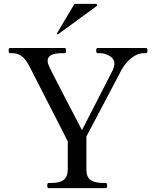

<svg xmlns="http://www.w3.org/2000/svg" viewBox="-20 -980 798 1000"><path d="M233 0Q226 0 226 -14Q226 -27 233 -27H247Q290 -27 311 -42.5Q332 -58 333 -96V-244Q147 -609 133 -635Q111 -676 90 -689.5Q69 -703 47 -703H32Q25 -703 25 -716Q25 -723 26.5 -726.5Q28 -730 32 -730H317Q321 -730 322.5 -726.5Q324 -723 324 -716Q324 -703 317 -703H302Q228 -703 228 -663Q228 -652 236 -634Q247 -608 407 -302L568 -616Q576 -635 576 -647Q576 -674 551 -688.5Q526 -703 503 -703H488Q481 -703 481 -716Q481 -730 488 -730H740Q745 -730 746.5 -726.5Q748 -723 748 -716Q748 -703 740 -703H726Q699 -703 668 -680.5Q637 -658 614 -618L430 -269V-96Q430 -57 452.5 -42Q475 -27 516 -27H530Q538 -27 538 -14Q538 0 530 0ZM483 -948Q486 -950 486 -953Q486 -960 479 -960H368L277 -807L276 -804Q276 -803 277 -802Q278 -801 280 -801L283 -802Z"/></svg>

Font: Shippori Mincho Medium
Style: Regular
Weight: 500
Designer: FONTDASU
Foundry: FONTDASU / Google Inc. / but / Adobe
Version: Version 3.110; ttfautohint (v1.8.3)